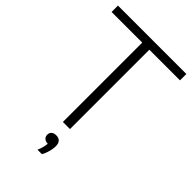

<svg xmlns="http://www.w3.org/2000/svg" viewBox="-282 -841 1172 1172"><g transform="rotate(45 304.0 -255.0)"><path d="M273 0V-685H8.5V-740H599V-685H334.5V0ZM347.5 135.5Q347.5 156.5 340.8 181.8Q334 207 322 229.5H283.5Q299.5 191 302 159.5Q282.5 159 271.5 149Q260.5 139 260.5 122.5Q260.5 105.5 271.5 95.8Q282.5 86 302.5 86Q324.5 86 336 98.5Q347.5 111 347.5 135.5Z"/></g></svg>

Font: Encode Sans Semi Expanded Light
Style: Regular
Weight: 300
Width: 6
Designer: Multiple Designers
Foundry: Impallari Type
Version: Version 2.000